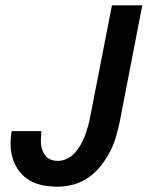

<svg xmlns="http://www.w3.org/2000/svg" viewBox="-20 -690 590 722"><path d="M197 12Q169 12 142 7Q115 2 92.5 -11Q70 -24 54 -44Q38 -64 29.5 -89Q21 -114 20 -141.5Q19 -169 24 -197H136Q135 -184 134 -171Q133 -158 134.5 -145.5Q136 -133 140.5 -122Q145 -111 153 -102Q161 -93 172.5 -89Q184 -85 197 -85Q215 -85 232.5 -93.5Q250 -102 262.5 -116.5Q275 -131 284.5 -147.5Q294 -164 300 -181Q306 -198 311 -215.5Q316 -233 319 -250L401 -670H515L430 -231Q424 -203 415.5 -174Q407 -145 392.5 -117.5Q378 -90 358 -65Q338 -40 312 -22Q286 -4 256 4Q226 12 197 12Z"/></svg>

Font: Lode Term
Style: Bold Italic
Weight: 700
Italic angle: -11°
Monospace: yes
Designer: Belleve Invis
Foundry: Belleve Invis
Version: Version 29.2.0